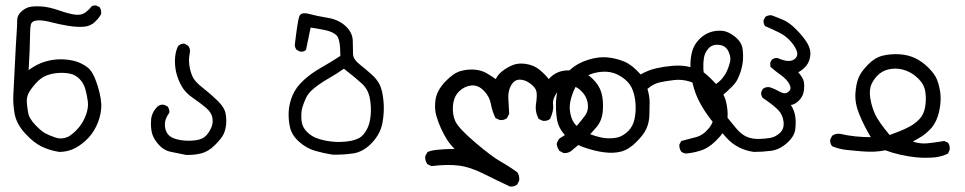

<svg xmlns="http://www.w3.org/2000/svg" viewBox="-20 -459 3540 704"><path d="M197 98Q164 93 134 79Q104 65 72 30Q40 -5 33.5 -42.5Q27 -80 29 -113Q31 -146 34.5 -220.5Q38 -295 40.5 -330.5Q43 -366 43 -384Q43 -402 56.5 -415Q70 -428 85 -432.5Q100 -437 129.5 -435.5Q159 -434 197.5 -420.5Q236 -407 258 -405Q280 -403 294 -414Q308 -425 313 -432.5Q318 -440 332 -439L345 -433Q352 -423 351 -408Q344 -394 328 -378.5Q312 -363 287 -361Q262 -359 229 -364.5Q196 -370 165.5 -378Q135 -386 115.5 -384Q96 -382 93 -368Q90 -354 90 -322Q90 -290 85 -202Q115 -224 145 -233Q175 -242 205 -241.5Q235 -241 258 -234Q281 -227 301.5 -211.5Q322 -196 338 -144.5Q354 -93 351 -60Q348 -27 333 4Q318 35 293.5 57Q269 79 246 88.5Q223 98 197 98ZM231 42Q252 29 269 8.5Q286 -12 295.5 -38.5Q305 -65 302 -87.5Q299 -110 293 -132Q287 -154 271.5 -169.5Q256 -185 236.5 -189Q217 -193 194 -191.5Q171 -190 150 -182Q129 -174 109.5 -151.5Q90 -129 83.5 -114.5Q77 -100 78.5 -81.5Q80 -63 83.5 -44Q87 -25 108.5 -2Q130 21 145.5 29.5Q161 38 184 45.5Q207 53 231 42Z M662 109Q635 103 608 98Q581 93 561.5 71Q542 49 537 28Q532 7 534 -19.5Q536 -46 556 -67Q567 -77 581 -75L594 -69Q602 -59 601 -46Q585 -24 584.5 -4.5Q584 15 593 29.5Q602 44 624 50.5Q646 57 671 57Q696 57 712.5 52Q729 47 739.5 34Q750 21 756 5.5Q762 -10 758.5 -28.5Q755 -47 735 -64Q715 -81 686.5 -100.5Q658 -120 644 -146.5Q630 -173 625 -198.5Q620 -224 622 -248Q624 -272 633 -290Q643 -300 657 -299L670 -291Q679 -280 676 -265Q671 -242 674.5 -218.5Q678 -195 686.5 -177Q695 -159 724 -136.5Q753 -114 778 -89.5Q803 -65 807 -43.5Q811 -22 809 -2Q807 18 799.5 33.5Q792 49 768 73Q744 97 717.5 103.5Q691 110 662 109Z M1199 108Q1167 103 1135.5 94Q1104 85 1077 61Q1050 37 1043.5 8.5Q1037 -20 1038.5 -49.5Q1040 -79 1052.5 -109Q1065 -139 1093.5 -165Q1122 -191 1157.5 -211Q1193 -231 1228 -254Q1228 -317 1213.5 -330Q1199 -343 1172.5 -348.5Q1146 -354 1119 -358L1102 -276Q1094 -268 1080 -270L1068 -276Q1061 -284 1061 -295Q1071 -380 1077 -398Q1083 -416 1113 -408Q1143 -400 1182.5 -393.5Q1222 -387 1247.5 -363Q1273 -339 1273.5 -309Q1274 -279 1274.5 -260.5Q1275 -242 1297.5 -224Q1320 -206 1341 -187.5Q1362 -169 1372 -149Q1382 -129 1386 -90Q1390 -51 1382.5 -9.5Q1375 32 1343.5 65Q1312 98 1275 103.5Q1238 109 1199 108ZM1299 46Q1312 38 1324 17.5Q1336 -3 1339 -35Q1342 -67 1336 -99Q1330 -131 1307.5 -152Q1285 -173 1241 -207Q1214 -188 1185 -171.5Q1156 -155 1133 -136.5Q1110 -118 1101.5 -99Q1093 -80 1088.5 -64.5Q1084 -49 1085 -23.5Q1086 2 1100.5 19Q1115 36 1134 44.5Q1153 53 1178.5 57.5Q1204 62 1226.5 61.5Q1249 61 1266.5 57.5Q1284 54 1299 46Z M1850 225Q1801 202 1752 177.5Q1703 153 1661.5 148Q1620 143 1562 150L1547 143Q1538 130 1539 114L1547 99Q1565 88 1647 87Q1629 69 1618.5 52Q1608 35 1598 14Q1588 -7 1580 -34Q1572 -61 1577 -94Q1582 -127 1612 -159Q1642 -191 1669 -198.5Q1696 -206 1721.5 -203.5Q1747 -201 1764.5 -190.5Q1782 -180 1798 -169Q1805 -185 1821.5 -198Q1838 -211 1859 -220Q1880 -229 1909 -224.5Q1938 -220 1958.5 -203Q1979 -186 1992 -169Q2006 -185 2024 -193Q2042 -201 2063.5 -201Q2085 -201 2106 -198Q2127 -195 2152 -171Q2177 -147 2185 -119.5Q2193 -92 2190.5 -55Q2188 -18 2168.5 5.5Q2149 29 2131 46Q2113 63 2082 88Q2067 104 2046 102L2031 94Q2024 84 2021 69Q2024 58 2031 49Q2048 38 2065 27.5Q2082 17 2096.5 0.5Q2111 -16 2125 -35Q2139 -54 2135 -80.5Q2131 -107 2109 -127.5Q2087 -148 2062 -144.5Q2037 -141 2021 -118Q2005 -95 2008 -74.5Q2011 -54 1997 -23Q1986 -14 1970 -16L1955 -23Q1941 -50 1945.5 -79Q1950 -108 1947 -123Q1944 -138 1924.5 -152.5Q1905 -167 1885.5 -167Q1866 -167 1854 -146Q1842 -125 1844 -96Q1846 -67 1847 -42L1839 -26Q1828 -17 1812 -19L1797 -26Q1785 -50 1780 -77.5Q1775 -105 1754 -126.5Q1733 -148 1708 -145.5Q1683 -143 1663.5 -124Q1644 -105 1641 -72.5Q1638 -40 1649.5 -14.5Q1661 11 1722 63Q1783 115 1815 133Q1847 151 1877 173Q1885 185 1884 202L1877 217Q1867 226 1850 225Z M2496 104Q2485 103 2478 97Q2470 86 2471 71L2478 58Q2505 51 2531.5 44Q2558 37 2579 11.5Q2600 -14 2596 -43Q2592 -72 2583.5 -90.5Q2575 -109 2557.5 -129.5Q2540 -150 2510.5 -159.5Q2481 -169 2451.5 -165.5Q2422 -162 2399 -157Q2376 -152 2354 -133Q2362 -106 2362 -83Q2362 -60 2361 -35Q2360 -10 2350.5 12Q2341 34 2313.5 61.5Q2286 89 2258.5 96.5Q2231 104 2195.5 99.5Q2160 95 2120.5 81Q2081 67 2054 39Q2027 11 2022 -23Q2017 -57 2019 -90Q2021 -123 2031.5 -150Q2042 -177 2069 -202Q2096 -227 2135.5 -239.5Q2175 -252 2208 -248.5Q2241 -245 2269.5 -233Q2298 -221 2329 -186Q2357 -202 2386 -208.5Q2415 -215 2444 -217.5Q2473 -220 2497 -216Q2521 -212 2541.5 -204.5Q2562 -197 2597.5 -159.5Q2633 -122 2641.5 -88.5Q2650 -55 2647.5 -26.5Q2645 2 2636 19Q2627 36 2602 60Q2577 84 2551 92.5Q2525 101 2496 104ZM2245 45Q2266 39 2283.5 21.5Q2301 4 2306.5 -22Q2312 -48 2310.5 -75.5Q2309 -103 2300.5 -127Q2292 -151 2272 -167.5Q2252 -184 2230.5 -191Q2209 -198 2183.5 -195.5Q2158 -193 2137.5 -183.5Q2117 -174 2103 -158.5Q2089 -143 2078.5 -113Q2068 -83 2069 -62Q2070 -41 2077 -23Q2084 -5 2101.5 9Q2119 23 2141.5 32Q2164 41 2189 46Q2214 51 2245 45Z M2744 98Q2714 94 2688 80.5Q2662 67 2642 44Q2622 21 2603.5 0Q2585 -21 2567.5 -47Q2550 -73 2537 -101Q2523 -133 2516.5 -168.5Q2510 -204 2512 -234Q2514 -264 2522.5 -283.5Q2531 -303 2547.5 -318.5Q2564 -334 2584.5 -341Q2605 -348 2628 -346Q2651 -344 2675.5 -324Q2700 -304 2703 -278.5Q2706 -253 2703.5 -232Q2701 -211 2693.5 -190Q2686 -169 2677.5 -157Q2669 -145 2645.5 -123.5Q2622 -102 2599 -87Q2658 -14 2678 10Q2698 34 2718 42.5Q2738 51 2762 50.5Q2786 50 2805 46.5Q2824 43 2840 28Q2856 13 2853 -12.5Q2850 -38 2834 -55Q2818 -72 2777 -100Q2770 -108 2771 -121L2777 -133Q2789 -142 2803 -139Q2819 -134 2834 -125.5Q2849 -117 2857.5 -117Q2866 -117 2874.5 -126Q2883 -135 2873.5 -152Q2864 -169 2843.5 -183.5Q2823 -198 2805 -214L2804 -229L2810 -240Q2820 -248 2832 -246Q2854 -236 2870.5 -235.5Q2887 -235 2897 -245.5Q2907 -256 2901.5 -272Q2896 -288 2879 -307.5Q2862 -327 2837 -339.5Q2812 -352 2786 -363Q2778 -372 2780 -385L2786 -397Q2796 -404 2809 -403Q2831 -395 2853 -385.5Q2875 -376 2901 -349.5Q2927 -323 2940.5 -300Q2954 -277 2951 -254.5Q2948 -232 2936 -217.5Q2924 -203 2907 -194Q2925 -173 2927.5 -159Q2930 -145 2927.5 -126Q2925 -107 2910.5 -91.5Q2896 -76 2880 -74Q2893 -53 2896 -32Q2899 -11 2896 15Q2893 41 2865.5 65.5Q2838 90 2807 94Q2776 98 2744 98ZM2605 -151Q2619 -160 2629.5 -173Q2640 -186 2646.5 -201Q2653 -216 2657 -232.5Q2661 -249 2651 -270.5Q2641 -292 2616.5 -294.5Q2592 -297 2578 -281.5Q2564 -266 2561 -246.5Q2558 -227 2559 -206Q2560 -185 2565 -166Q2570 -147 2579 -129Z M3341 118Q3311 115 3282 108.5Q3253 102 3226 92Q3207 96 3186.5 97Q3166 98 3140.5 96Q3115 94 3086 91Q3057 88 3031 77Q3023 67 3024 53L3031 39Q3044 29 3062 32Q3087 38 3116 41Q3145 44 3173 44Q3149 4 3131.5 -38Q3114 -80 3116.5 -116.5Q3119 -153 3128.5 -175Q3138 -197 3163 -222.5Q3188 -248 3217 -255Q3246 -262 3278 -260Q3310 -258 3336 -245.5Q3362 -233 3384.5 -210.5Q3407 -188 3415 -168.5Q3423 -149 3427 -124Q3431 -99 3427 -70Q3423 -41 3413.5 -19.5Q3404 2 3389 17Q3374 32 3359 41.5Q3344 51 3327 60Q3354 69 3380 66.5Q3406 64 3442 58L3456 64Q3464 75 3462 91L3456 104Q3434 115 3408 118Q3372 121 3341 118ZM3279 22Q3299 14 3316.5 4.5Q3334 -5 3350.5 -21.5Q3367 -38 3372 -66Q3377 -94 3373 -121.5Q3369 -149 3348 -170Q3327 -191 3301 -200.5Q3275 -210 3248.5 -206.5Q3222 -203 3204.5 -188.5Q3187 -174 3176.5 -152.5Q3166 -131 3171 -99.5Q3176 -68 3188.5 -40.5Q3201 -13 3242 36Z"/></svg>

Font: NaniFont Regular
Style: Regular
Weight: 400
Designer: Nanigashitei
Version: Version 1.036